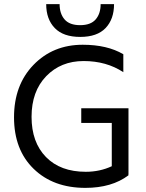

<svg xmlns="http://www.w3.org/2000/svg" viewBox="-20 -903 710 931"><path d="M533 -883Q533 -810 492 -767Q451 -724 369 -724Q287 -724 245.5 -767Q204 -810 204 -883H269Q269 -837 293 -809Q317 -781 368.5 -781Q420 -781 444 -809Q468 -837 468 -883ZM394 8Q238 8 143 -84.5Q48 -177 48 -334Q48 -491 142.5 -588.5Q237 -686 381 -686Q500 -686 578 -640V-553Q496 -607 385.5 -607Q275 -607 204 -533.5Q133 -460 133 -336.5Q133 -213 203 -141.5Q273 -70 396 -70Q464 -70 522 -97V-307H374V-378H603V-56H602L603 -53Q522 8 394 8Z"/></svg>

Font: Hind Madurai
Style: Regular
Weight: 400
Designer: Jyotish Sonowal
Foundry: Indian Type Foundry
Version: Version 0.702;PS 1.0;hotconv 1.0.81;makeotf.lib2.5.63406